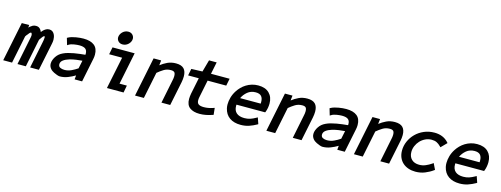

<svg xmlns="http://www.w3.org/2000/svg" viewBox="-17 -1523 6084 2330"><g transform="rotate(15 3025.0 -358.0)"><path d="M203 -461 217 -475Q230 -486 247.5 -496Q265 -506 289 -506Q320 -506 338 -489Q356 -472 364 -449Q373 -461 385 -473Q399 -486 416.5 -496Q434 -506 457 -506Q481 -506 496.5 -494.5Q512 -483 521 -466Q530 -449 533.5 -430.5Q537 -412 537 -397Q537 -373 531 -346L460 0H350L420 -345Q422 -357 424 -369Q426 -381 426 -393Q426 -398 426 -402Q426 -406 424 -409Q424 -410 423 -411H422Q412 -411 404 -402Q401 -399 395 -391Q389 -383 382 -373Q381 -372 381 -372Q381 -371 380 -370Q379 -369 379 -368Q375 -361 370 -356Q369 -352 367 -350L296 0H191L261 -345V-347Q262 -348 262 -350V-352Q263 -353 263 -354Q263 -357 264 -359V-363Q265 -365 265 -365V-373Q265 -375 266 -376V-380Q266 -393 261 -403Q258 -411 253 -411Q243 -411 234 -400Q229 -395 221 -384Q217 -380 216 -377L210 -371Q206 -365 204 -363L198 -354Q196 -352 194 -348L123 0H12L113 -494H206Z M758 -79Q803 -79 844 -98Q885 -117 921 -142L942 -243Q910 -241 867.5 -235Q825 -229 786 -218Q739 -204 710.5 -182.5Q682 -161 682 -130Q682 -102 704.5 -90.5Q727 -79 758 -79ZM914 -51Q873 -26 824.5 -7Q776 12 725 12Q711 12 688 3.5Q665 -5 649 -13Q637 -19 624.5 -27.5Q612 -36 602 -48Q592 -60 585.5 -75.5Q579 -91 579 -111Q579 -135 588 -158Q597 -181 609 -199Q625 -223 644.5 -239Q664 -255 690 -267Q717 -280 750.5 -289Q784 -298 820 -304.5Q856 -311 891.5 -315Q927 -319 958 -322Q958 -327 959 -330V-336Q959 -377 935 -395.5Q911 -414 859 -414Q846 -414 829 -412.5Q812 -411 794 -408Q776 -405 759 -400Q742 -395 730 -387L713 -377L688 -462L698 -468Q718 -479 743 -486Q768 -493 793.5 -497.5Q819 -502 843.5 -504Q868 -506 887 -506Q976 -506 1023 -468.5Q1070 -431 1070 -353Q1070 -325 1064 -298L1003 0H909Z M1398 -403H1235L1253 -494H1531L1449 -91H1541L1524 0H1315ZM1464 -658Q1464 -640 1456 -622.5Q1448 -605 1434 -591Q1420 -577 1401.5 -568.5Q1383 -560 1361 -560Q1327 -560 1307 -580.5Q1287 -601 1287 -629Q1287 -647 1295 -664.5Q1303 -682 1317 -696.5Q1331 -711 1349.5 -719.5Q1368 -728 1390 -728Q1424 -728 1444 -707Q1464 -686 1464 -658Z M1857 -431Q1895 -461 1942 -483.5Q1989 -506 2049 -506Q2117 -506 2148.5 -473.5Q2180 -441 2180 -377Q2180 -342 2172 -302L2110 0H2000L2060 -296Q2063 -310 2065 -323Q2067 -336 2067 -350Q2067 -385 2054 -398Q2041 -411 2010 -411Q1960 -411 1920.5 -386.5Q1881 -362 1847 -333L1779 0H1668L1769 -494H1864Z M2244 -489 2383 -494 2425 -645H2521L2490 -494H2724L2706 -403H2472L2429 -192Q2423 -168 2423 -145Q2423 -108 2444.5 -94Q2466 -80 2510 -80Q2565 -80 2623 -100L2641 -106L2650 -21L2639 -17Q2601 -4 2561.5 4Q2522 12 2480 12Q2402 12 2357 -21.5Q2312 -55 2312 -131Q2312 -147 2314 -164Q2316 -181 2319 -198L2361 -403H2227Z M3166 -300Q3167 -305 3167 -310.5Q3167 -316 3167 -322Q3167 -368 3145 -392.5Q3123 -417 3074 -417Q3014 -417 2972 -382.5Q2930 -348 2908 -300ZM2996 12Q2911 12 2856.5 -26.5Q2802 -65 2785 -139Q2782 -153 2781 -164.5Q2780 -176 2780 -188Q2780 -230 2793 -276Q2806 -322 2834 -365Q2852 -393 2877 -418.5Q2902 -444 2933.5 -463.5Q2965 -483 3002.5 -494.5Q3040 -506 3083 -506Q3173 -506 3221.5 -457.5Q3270 -409 3270 -328Q3270 -302 3265 -274Q3260 -246 3250 -220L3246 -212H2886Q2885 -207 2885 -198Q2885 -139 2919.5 -109Q2954 -79 3019 -79Q3059 -79 3092 -90Q3125 -101 3160 -121L3176 -130L3203 -52L3194 -46Q3148 -20 3100.5 -4Q3053 12 2996 12Z M3507 -431Q3545 -461 3592 -483.5Q3639 -506 3699 -506Q3767 -506 3798.5 -473.5Q3830 -441 3830 -377Q3830 -342 3822 -302L3760 0H3650L3710 -296Q3713 -310 3715 -323Q3717 -336 3717 -350Q3717 -385 3704 -398Q3691 -411 3660 -411Q3610 -411 3570.5 -386.5Q3531 -362 3497 -333L3429 0H3318L3419 -494H3514Z M4058 -79Q4103 -79 4144 -98Q4185 -117 4221 -142L4242 -243Q4210 -241 4167.5 -235Q4125 -229 4086 -218Q4039 -204 4010.5 -182.5Q3982 -161 3982 -130Q3982 -102 4004.5 -90.5Q4027 -79 4058 -79ZM4214 -51Q4173 -26 4124.5 -7Q4076 12 4025 12Q4011 12 3988 3.5Q3965 -5 3949 -13Q3937 -19 3924.5 -27.5Q3912 -36 3902 -48Q3892 -60 3885.5 -75.5Q3879 -91 3879 -111Q3879 -135 3888 -158Q3897 -181 3909 -199Q3925 -223 3944.5 -239Q3964 -255 3990 -267Q4017 -280 4050.5 -289Q4084 -298 4120 -304.5Q4156 -311 4191.5 -315Q4227 -319 4258 -322Q4258 -327 4259 -330V-336Q4259 -377 4235 -395.5Q4211 -414 4159 -414Q4146 -414 4129 -412.5Q4112 -411 4094 -408Q4076 -405 4059 -400Q4042 -395 4030 -387L4013 -377L3988 -462L3998 -468Q4018 -479 4043 -486Q4068 -493 4093.5 -497.5Q4119 -502 4143.5 -504Q4168 -506 4187 -506Q4276 -506 4323 -468.5Q4370 -431 4370 -353Q4370 -325 4364 -298L4303 0H4209Z M4607 -431Q4645 -461 4692 -483.5Q4739 -506 4799 -506Q4867 -506 4898.5 -473.5Q4930 -441 4930 -377Q4930 -342 4922 -302L4860 0H4750L4810 -296Q4813 -310 4815 -323Q4817 -336 4817 -350Q4817 -385 4804 -398Q4791 -411 4760 -411Q4710 -411 4670.5 -386.5Q4631 -362 4597 -333L4529 0H4418L4519 -494H4614Z M5286 -414Q5243 -414 5206 -396Q5169 -378 5142 -349Q5115 -320 5099.5 -283Q5084 -246 5084 -208Q5084 -149 5119 -115Q5154 -81 5215 -81Q5257 -81 5294.5 -97Q5332 -113 5366 -136L5381 -147L5418 -71L5410 -65Q5365 -32 5310 -10Q5255 12 5192 12Q5144 12 5103 -2Q5062 -16 5032.5 -42.5Q5003 -69 4986.5 -107.5Q4970 -146 4970 -195Q4970 -255 4994.5 -311Q5019 -367 5062.5 -410.5Q5106 -454 5166 -480Q5226 -506 5297 -506Q5407 -506 5473 -433L5480 -424L5410 -353L5399 -364Q5376 -388 5349.5 -401Q5323 -414 5286 -414Z M5916 -300Q5917 -305 5917 -310.5Q5917 -316 5917 -322Q5917 -368 5895 -392.5Q5873 -417 5824 -417Q5764 -417 5722 -382.5Q5680 -348 5658 -300ZM5746 12Q5661 12 5606.5 -26.5Q5552 -65 5535 -139Q5532 -153 5531 -164.5Q5530 -176 5530 -188Q5530 -230 5543 -276Q5556 -322 5584 -365Q5602 -393 5627 -418.5Q5652 -444 5683.5 -463.5Q5715 -483 5752.5 -494.5Q5790 -506 5833 -506Q5923 -506 5971.5 -457.5Q6020 -409 6020 -328Q6020 -302 6015 -274Q6010 -246 6000 -220L5996 -212H5636Q5635 -207 5635 -198Q5635 -139 5669.5 -109Q5704 -79 5769 -79Q5809 -79 5842 -90Q5875 -101 5910 -121L5926 -130L5953 -52L5944 -46Q5898 -20 5850.5 -4Q5803 12 5746 12Z"/></g></svg>

Font: Codetta
Style: Bold Italic
Weight: 700
Italic angle: -11°
Designer: Ulrich Proeller
Foundry: PROSA GmbH
Version: Version 2.00;September 29, 2018;FontCreator 11.5.0.2427 64-b